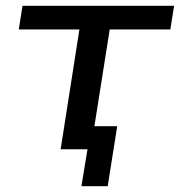

<svg xmlns="http://www.w3.org/2000/svg" viewBox="-20 -517 623 665"><path d="M262 128 283 0H190L255 -415H45L58 -497H583L570 -415H360L307 -80H386L353 128Z"/></svg>

Font: Nunito Sans 7pt SemiExpanded Medium
Style: Italic
Weight: 500
Width: 6
Italic angle: -9°
Designer: Vernon Adams
Foundry: Vernon Adams
Version: Version 3.101;gftools[0.9.27]